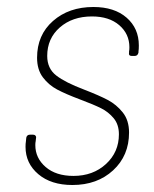

<svg xmlns="http://www.w3.org/2000/svg" viewBox="-20 -525 440 549"><path d="M53 -105Q53 -115 54 -120L55 -130Q55 -134 58 -137Q61 -140 66 -140H74Q79 -140 81.5 -137Q84 -134 83 -130L82 -121Q81 -117 81 -110Q81 -73 110.5 -47.5Q140 -22 190 -22Q246 -22 283 -56Q320 -90 320 -141Q320 -169 305 -187Q290 -205 269 -215.5Q248 -226 208 -241Q168 -256 143.5 -269Q119 -282 102.5 -304Q86 -326 86 -360Q86 -425 131.5 -465Q177 -505 247 -505Q307 -505 342 -474.5Q377 -444 377 -395Q377 -384 376 -378V-375Q374 -365 365 -365H357Q347 -365 349 -375V-378Q350 -382 350 -390Q350 -428 321 -453Q292 -478 243 -478Q187 -478 151 -446.5Q115 -415 115 -365Q115 -329 141 -309Q167 -289 220 -269Q264 -252 288.5 -239Q313 -226 331 -203.5Q349 -181 349 -146Q349 -80 303.5 -38Q258 4 187 4Q126 4 89.5 -27Q53 -58 53 -105Z"/></svg>

Font: Barlow Semi Condensed Thin
Style: Italic
Weight: 250
Width: 4
Italic angle: -7°
Designer: Jeremy Tribby
Foundry: Tribby Type
Version: Version 1.408